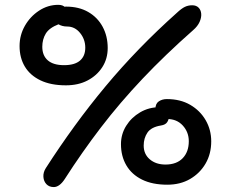

<svg xmlns="http://www.w3.org/2000/svg" viewBox="-20 -738 964 779"><path d="M198.4 21Q179.6 21 168.5 9.4Q157.4 -2.2 156.1 -20.3Q154.8 -38.4 165.8 -55.8Q222.4 -143.8 282.6 -226.5Q342.8 -309.2 408 -387.5Q473.2 -465.8 545.3 -540.1Q617.4 -614.4 697.6 -686Q716.2 -703.4 729.8 -710Q743.4 -716.6 759.8 -716.6Q776.2 -716.6 785.7 -707Q795.2 -697.4 796.4 -682Q797.6 -666.6 789.8 -649.1Q782 -631.6 763.8 -615.8Q650.2 -515.6 558.4 -418.6Q466.6 -321.6 389.7 -221.2Q312.8 -120.8 242.6 -11.4Q232.2 4.6 220.9 12.8Q209.6 21 198.4 21ZM247.4 -391.8Q186.4 -391.8 144.4 -411.9Q102.4 -432 80.9 -467.7Q59.4 -503.4 59.4 -551.2Q59.4 -595.4 80.9 -633.2Q102.4 -671 138.4 -694.7Q174.4 -718.4 216.6 -718.4Q235.6 -718.4 244.9 -707.7Q254.2 -697 254.2 -678.8Q254.2 -666.8 246 -657.2Q237.8 -647.6 218.2 -639.8Q179.8 -625 165.7 -601.7Q151.6 -578.4 151.6 -548.2Q151.6 -512.4 174.1 -493Q196.6 -473.6 240 -473.6Q283 -473.6 304.5 -492.1Q326 -510.6 326 -544.4Q326 -578.4 304.8 -604.4Q283.6 -630.4 252.6 -630.4Q232.2 -630.4 216.9 -639.6Q201.6 -648.8 201.6 -668.8Q201.6 -691.8 216.6 -701.5Q231.6 -711.2 247.6 -711.2Q300 -711.2 337.9 -689.4Q375.8 -667.6 396.4 -629.5Q417 -591.4 417 -543.2Q417 -499.6 395.1 -465.5Q373.2 -431.4 335.4 -411.6Q297.6 -391.8 247.4 -391.8ZM658.8 11.4Q598.2 11.4 556.3 -9.3Q514.4 -30 492.6 -67.2Q470.8 -104.4 470.8 -153Q470.8 -193.6 491.9 -227.5Q513 -261.4 548.7 -282.3Q584.4 -303.2 628 -303.2Q647.8 -303.2 656.7 -294.2Q665.6 -285.2 665.6 -267.6Q665.6 -253.6 658.5 -242.6Q651.4 -231.6 632.8 -228.8Q593.4 -222.4 578.2 -199.9Q563 -177.4 563 -147.4Q563 -112.6 587.8 -91.5Q612.6 -70.4 651.4 -70.4Q696.4 -70.4 721.2 -96.1Q746 -121.8 746 -165Q746 -201.8 721.8 -228.5Q697.6 -255.2 658 -255.2Q635.2 -255.2 622.9 -266.1Q610.6 -277 610.6 -296.2Q610.6 -317.8 624.5 -326.9Q638.4 -336 657 -336Q711.8 -336 751.9 -312.6Q792 -289.2 814.5 -250.3Q837 -211.4 837 -164.6Q837 -114 814.2 -74.6Q791.4 -35.2 751.5 -11.9Q711.6 11.4 658.8 11.4Z"/></svg>

Font: Shantell Sans Light
Style: Regular
Weight: 300
Designer: Stephen Nixon, Anya Danilova, Shantell Martin
Foundry: Arrow Type
Version: Version 1.011;[c5ecc13dd]